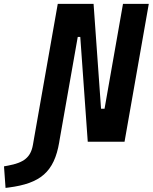

<svg xmlns="http://www.w3.org/2000/svg" viewBox="-150 -713 769 966"><path d="M291.5 0H476.6L598.6 -693.4H468.8L376 -166H358.4L320.8 -693.4H140.6L20.5 -12.2L15.6 16.1C4.4 79.1 -30.3 105.5 -108.9 120.1L-129.9 124L-122.1 232.4L-106.9 230.5C53.7 210 122.6 151.9 147.9 2.9L148.9 -3.9L241.2 -527.3H253.9Z"/></svg>

Font: Cascadia Code
Style: Bold Italic
Weight: 700
Italic angle: -10°
Monospace: yes
Designer: Aaron Bell
Foundry: Saja Typeworks
Version: Version 2404.023